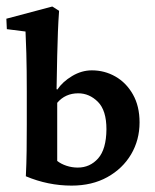

<svg xmlns="http://www.w3.org/2000/svg" viewBox="-25 -566 478 592"><path d="M54.7 -22.5Q56.6 -61 57.1 -100.8Q57.6 -140.6 57.6 -181.6V-283.2Q57.6 -352.1 56.2 -401.9Q54.7 -451.7 53.7 -468.8L-3.9 -476.1L-5.4 -508.3L136.2 -545.9L157.2 -532.7Q154.8 -500 153.6 -468.3Q152.3 -436.5 151.4 -394.8Q150.4 -353 149.4 -291L151.9 -290Q168 -314 197.3 -331.5Q226.6 -349.1 258.3 -349.1Q297.4 -349.1 330.8 -330.1Q364.3 -311 384.8 -274.9Q405.3 -238.8 405.3 -188.5Q405.3 -134.3 379.2 -90.1Q353 -45.9 305.9 -19.8Q258.8 6.3 195.8 6.3Q123 6.3 54.7 -22.5ZM214.8 -49.3Q252.4 -49.3 277.6 -77.6Q302.7 -106 303.2 -167.5Q303.2 -225.6 276.9 -252Q250.5 -278.3 216.3 -278.3Q176.3 -278.3 151.4 -249V-69.8Q163.1 -60.5 179.9 -54.9Q196.8 -49.3 214.8 -49.3Z"/></svg>

Font: Lateef SemiBold
Style: Regular
Weight: 600
Designer: SIL International
Foundry: SIL International
Version: Version 4.200